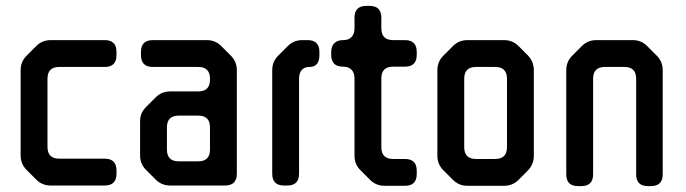

<svg xmlns="http://www.w3.org/2000/svg" viewBox="-20 -621 2327 651"><path d="M152 -485H335Q375 -485 375 -445V-434Q375 -394 335 -394H181Q141 -394 141 -354V-123Q141 -83 181 -83H335Q375 -83 375 -43V-32Q375 8 335 8H152Q123 8 103 -12L70 -45Q50 -65 50 -94V-383Q50 -412 70 -432L103 -465Q123 -485 152 -485Z M508 -12 475 -45Q455 -65 455 -94V-210Q455 -225 460 -236.5Q465 -248 476 -259L508 -291Q528 -311 557 -311H652Q692 -311 692 -351V-354Q692 -394 652 -394H498Q458 -394 458 -434V-445Q458 -485 498 -485H681Q710 -485 730 -465L763 -432Q783 -412 783 -383V-32Q783 8 743 8H557Q528 8 508 -12ZM652 -229H586Q546 -229 546 -189V-114Q546 -74 586 -74H652Q692 -74 692 -114V-189Q692 -229 652 -229Z M954 8H943Q903 8 903 -32V-383Q903 -412 923 -432L956 -465Q976 -485 1005 -485H1023Q1063 -485 1063 -445V-434Q1063 -394 1029 -394Q1012 -394 1003 -383.5Q994 -373 994 -354V-32Q994 8 954 8Z M1393 -42V-31Q1393 9 1353 9H1284Q1255 9 1235 -11L1202 -44Q1182 -64 1182 -93V-355Q1182 -374 1172 -384.5Q1162 -395 1143 -395Q1103 -395 1103 -435V-445Q1103 -464 1113.5 -474.5Q1124 -485 1143 -485Q1162 -485 1172 -495.5Q1182 -506 1182 -525V-561Q1182 -601 1222 -601H1233Q1273 -601 1273 -561V-525Q1273 -485 1313 -485H1353Q1393 -485 1393 -445V-435Q1393 -395 1353 -395H1313Q1273 -395 1273 -355V-122Q1273 -82 1313 -82H1353Q1393 -82 1393 -42Z M1790 -383V-93Q1790 -64 1770 -43L1738 -11Q1718 9 1689 9H1565Q1536 9 1516 -11L1483 -44Q1463 -64 1463 -93V-383Q1463 -412 1483 -432L1516 -465Q1536 -485 1565 -485H1689Q1718 -485 1738 -465L1770 -433Q1790 -412 1790 -383ZM1659 -394H1594Q1554 -394 1554 -354V-122Q1554 -82 1594 -82H1659Q1699 -82 1699 -122V-354Q1699 -394 1659 -394Z M1951 10H1940Q1900 10 1900 -30V-383Q1900 -412 1920 -432L1953 -465Q1973 -485 2002 -485H2126Q2155 -485 2175 -464L2207 -432Q2227 -412 2227 -383V-30Q2227 10 2187 10H2177Q2137 10 2137 -30V-354Q2137 -394 2097 -394H2031Q1991 -394 1991 -354V-30Q1991 10 1951 10Z"/></svg>

Font: ZCOOL QingKe HuangYou
Style: Regular
Weight: 400
Version: Version 1.000